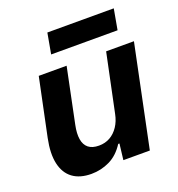

<svg xmlns="http://www.w3.org/2000/svg" viewBox="-133 -833 883 952"><g transform="rotate(-20 309.0 -357.0)"><path d="M188.6 10Q128 10 90.3 -17.9Q52.6 -45.9 40.6 -99.8Q28.6 -153.7 44.6 -231.3L108.4 -536.3H255.4L195.4 -245.7Q186.4 -202.6 191.4 -171.9Q196.3 -141.3 216.2 -125.1Q236.1 -109 271.6 -109Q304.3 -109 330.2 -123.7Q356.1 -138.4 374.2 -165.6Q392.3 -192.7 399.6 -229.3L463.9 -536.3H610.6L499.3 0H359.7L369.7 -84.4H363.1Q331.1 -34.3 285.4 -12.1Q239.7 10 188.6 10ZM202.4 -615 222 -723.7H572.4L552.9 -615Z"/></g></svg>

Font: Mona Sans ExtraLight
Style: Italic
Weight: 200
Italic angle: -11.6951°
Designer: Deni Anggara
Foundry: GitHub
Version: Version 2.000